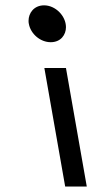

<svg xmlns="http://www.w3.org/2000/svg" viewBox="-20 -512 342 712"><path d="M168 -355.5C206.1 -355.5 224.6 -383.8 224.6 -411.1C224.6 -453.1 185.5 -492.2 143.6 -492.2C105.5 -492.2 85.9 -462.9 85.9 -435.5C85.9 -431.6 85.9 -427.7 86.9 -423.8C93.8 -385.7 129.9 -355.5 168 -355.5ZM301.8 179.7 224.6 -259.8H144.5L221.7 179.7Z"/></svg>

Font: Sen-gleads
Style: Italic
Weight: 400
Designer: Kosal Sen, Philatype
Foundry: Philatype
Version: Version 1.004; ttfautohint (v1.8.3)